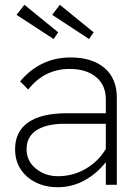

<svg xmlns="http://www.w3.org/2000/svg" viewBox="-20 -772 576 802"><path d="M221 10Q170 10 129.5 -10Q89 -30 66 -65.5Q43 -101 43 -149Q43 -222 97.5 -260.5Q152 -299 260 -299H422V-358Q422 -416 381.5 -450Q341 -484 271 -484Q165 -484 98 -398L64 -432Q148 -532 275 -532Q365 -532 416.5 -488Q468 -444 468 -364V0H422V-95Q386 -48 334 -19Q282 10 221 10ZM222 -36Q286 -36 339 -67.5Q392 -99 422 -150V-255H251Q174 -255 132.5 -228Q91 -201 91 -149Q91 -99 130 -67.5Q169 -36 222 -36ZM352 -609 198 -710 230 -752 371 -637ZM204 -609 49 -710 82 -752 223 -637Z"/></svg>

Font: Readex Pro ExtraLight
Style: Regular
Weight: 200
Designer: Bonnie Shaver-Troup, Thomas Jockin
Foundry: Lexend
Version: Version 1.203; ttfautohint (v1.8.3)